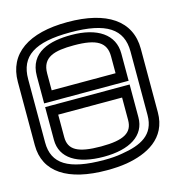

<svg xmlns="http://www.w3.org/2000/svg" viewBox="-107 -775 820 900"><g transform="rotate(-15 303.0 -324.5)"><path d="M602 -474C602 -611 492 -684 302 -684C112 -684 5 -610 5 -473V-166C5 -35 113 35 302 35C336 35 369 33 399 28C498 11 602 -38 602 -166V-474ZM552 -474V-166C552 -69 483 -37 390 -22C363 -17 334 -15 302 -15C128 -15 55 -62 55 -166V-473C55 -584 128 -634 302 -634C477 -634 552 -584 552 -474ZM458 -167C458 -106 416 -80 304 -80C190 -80 148 -106 148 -167V-276H458V-167ZM508 -167V-301V-326H483H123H98V-301V-167C98 -78 176 -30 304 -30C430 -30 508 -78 508 -167ZM303 -571C415 -571 458 -543 458 -476V-394H148V-476C148 -555 208 -571 303 -571ZM303 -621C201 -621 98 -594 98 -476V-369V-344H123H483H508V-369V-476C508 -569 430 -621 303 -621Z"/></g></svg>

Font: Gamestation DisplayOutline
Style: Regular
Weight: 400
Designer: Jonas Hecksher
Foundry: Jonas Hecksher, Playtypeª, e-types AS
Version: Version 1.003